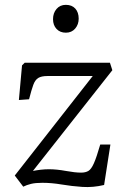

<svg xmlns="http://www.w3.org/2000/svg" viewBox="-20 -764 513 793"><path d="M82 -505H434L444 -474L116 -58Q131 -61 148.5 -63Q166 -65 182 -65Q214 -65 252 -58Q290 -51 315 -51Q333 -51 345 -58Q357 -65 368 -90Q379 -115 394 -167H436L410 0Q364 11 320 8Q276 5 234.5 -2Q193 -9 155 -9Q126 -9 108 -4.5Q90 0 76 7L41 -39L363 -450H176Q151 -450 138 -442Q125 -434 117.5 -413.5Q110 -393 100 -354L58 -351L71 -494ZM199 -685Q199 -710 213.5 -727Q228 -744 252 -744Q277 -744 291 -728.5Q305 -713 305 -687Q305 -663 290.5 -646Q276 -629 252 -629Q228 -629 213.5 -644.5Q199 -660 199 -685Z"/></svg>

Font: Literata 12pt Light
Style: Italic
Weight: 300
Italic angle: -2°
Designer: Latin by Veronika Burian and Jose Scaglione. Greek by Irene Vlachou. Cyrillic by Vera Evstafieva
Foundry: TypeTogether
Version: Version 3.002